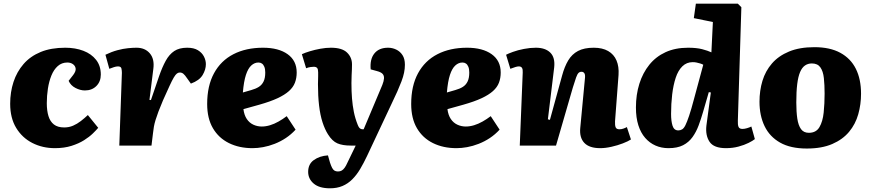

<svg xmlns="http://www.w3.org/2000/svg" viewBox="-20 -787 4711 1038"><path d="M333 -529Q387 -529 430.5 -512.5Q474 -496 499.5 -463.5Q525 -431 525 -384Q525 -346 501 -322Q477 -298 439 -298Q414 -298 388 -311.5Q362 -325 351 -350L376 -382Q391 -402 389 -416.5Q387 -431 374.5 -440Q362 -449 344 -449Q314 -449 292.5 -430Q271 -411 258 -379Q245 -347 239 -308Q233 -269 233 -229Q233 -189 242 -159.5Q251 -130 271.5 -114Q292 -98 327 -98Q353 -98 375 -107.5Q397 -117 417 -132.5Q437 -148 455 -165L511 -96Q501 -84 482 -65.5Q463 -47 434.5 -29Q406 -11 366.5 1.5Q327 14 277 14Q210 14 155 -14Q100 -42 67.5 -95.5Q35 -149 35 -226Q35 -289 53 -344Q71 -399 107.5 -441Q144 -483 200 -506Q256 -529 333 -529Z M639 -393Q639 -405 636.5 -416.5Q634 -428 618 -428Q608 -428 596 -424Q584 -420 571 -415L550 -491Q583 -507 614.5 -515.5Q646 -524 673 -526.5Q700 -529 718 -529Q764 -529 790 -498.5Q816 -468 809 -415L788 -247L796 -246L840 -375Q857 -424 876 -458.5Q895 -493 922 -511Q949 -529 992 -529Q1028 -529 1050 -515.5Q1072 -502 1082.5 -481.5Q1093 -461 1093 -440Q1093 -411 1075.5 -381.5Q1058 -352 1012 -335L992 -363Q980 -381 971.5 -388Q963 -395 952 -395Q944 -395 936.5 -389.5Q929 -384 919.5 -368Q910 -352 896.5 -322.5Q883 -293 861 -244Q846 -209 836.5 -183.5Q827 -158 821 -138.5Q815 -119 812 -102Q809 -85 807 -66L799 0H625Z M1402 -529Q1486 -529 1535 -494Q1584 -459 1584 -395Q1584 -365 1574.5 -340Q1565 -315 1542 -294.5Q1519 -274 1480.5 -256Q1442 -238 1382 -221L1296 -197Q1300 -165 1314 -144Q1328 -123 1349.5 -113Q1371 -103 1395 -103Q1417 -103 1440 -110Q1463 -117 1486 -130Q1509 -143 1530 -159L1578 -86Q1554 -60 1525.5 -41Q1497 -22 1465 -9.5Q1433 3 1402.5 8.5Q1372 14 1345 14Q1273 14 1217.5 -13.5Q1162 -41 1131 -94Q1100 -147 1100 -225Q1100 -323 1137 -391Q1174 -459 1242 -494Q1310 -529 1402 -529ZM1414 -395Q1414 -414 1409 -426Q1404 -438 1396 -443.5Q1388 -449 1377 -449Q1356 -449 1338.5 -433Q1321 -417 1309.5 -382Q1298 -347 1293 -287L1338 -300Q1363 -307 1379.5 -317.5Q1396 -328 1405 -346.5Q1414 -365 1414 -395Z M1964 57Q1946 95 1927 127Q1908 159 1884.5 182.5Q1861 206 1831.5 218.5Q1802 231 1764 231Q1706 231 1676 205.5Q1646 180 1646 142Q1646 100 1677 78Q1708 56 1753 53L1764 92Q1770 110 1775.5 120.5Q1781 131 1788.5 135.5Q1796 140 1807 140Q1819 140 1827.5 135Q1836 130 1843.5 119.5Q1851 109 1858 93L1903 0H1876Q1832 0 1804 -12Q1776 -24 1753 -61Q1736 -88 1723.5 -126.5Q1711 -165 1705 -216.5Q1699 -268 1699 -332Q1699 -343 1699.5 -353.5Q1700 -364 1700 -375Q1700 -386 1700 -396Q1700 -413 1694.5 -419.5Q1689 -426 1676 -426Q1670 -426 1658.5 -424.5Q1647 -423 1635 -418L1612 -494Q1629 -502 1655.5 -510Q1682 -518 1712 -523.5Q1742 -529 1769 -529Q1829 -529 1856 -503Q1883 -477 1883 -439Q1883 -426 1882.5 -412Q1882 -398 1881 -380.5Q1880 -363 1880 -338Q1880 -293 1883 -255Q1886 -217 1893 -182Q1900 -147 1914 -112Q1918 -102 1922 -97Q1926 -92 1931 -90Q1936 -88 1941 -88H1946L2047 -328Q2055 -348 2056 -363Q2057 -378 2048.5 -387.5Q2040 -397 2017 -403L1984 -412Q1979 -467 2004 -498Q2029 -529 2078 -529Q2101 -529 2122 -519Q2143 -509 2156 -489Q2169 -469 2169 -437Q2169 -416 2164.5 -394Q2160 -372 2150.5 -347Q2141 -322 2128 -292.5Q2115 -263 2097 -226Z M2505 -529Q2589 -529 2638 -494Q2687 -459 2687 -395Q2687 -365 2677.5 -340Q2668 -315 2645 -294.5Q2622 -274 2583.5 -256Q2545 -238 2485 -221L2399 -197Q2403 -165 2417 -144Q2431 -123 2452.5 -113Q2474 -103 2498 -103Q2520 -103 2543 -110Q2566 -117 2589 -130Q2612 -143 2633 -159L2681 -86Q2657 -60 2628.5 -41Q2600 -22 2568 -9.5Q2536 3 2505.5 8.5Q2475 14 2448 14Q2376 14 2320.5 -13.5Q2265 -41 2234 -94Q2203 -147 2203 -225Q2203 -323 2240 -391Q2277 -459 2345 -494Q2413 -529 2505 -529ZM2517 -395Q2517 -414 2512 -426Q2507 -438 2499 -443.5Q2491 -449 2480 -449Q2459 -449 2441.5 -433Q2424 -417 2412.5 -382Q2401 -347 2396 -287L2441 -300Q2466 -307 2482.5 -317.5Q2499 -328 2508 -346.5Q2517 -365 2517 -395Z M3391 -33Q3376 -23 3347.5 -12Q3319 -1 3286 6.5Q3253 14 3225 14Q3166 14 3139 -14.5Q3112 -43 3117 -95L3142 -360Q3145 -382 3139.5 -390.5Q3134 -399 3124 -399Q3114 -399 3107.5 -392.5Q3101 -386 3094.5 -368Q3088 -350 3077 -314L2986 0H2790L2806 -395Q2807 -412 2802 -420Q2797 -428 2785 -428Q2777 -428 2766 -424.5Q2755 -421 2739 -415L2716 -491Q2727 -497 2753 -506.5Q2779 -516 2812.5 -522.5Q2846 -529 2877 -529Q2928 -529 2955 -502.5Q2982 -476 2976 -422L2942 -142L2953 -139L3019 -379Q3032 -427 3052 -460.5Q3072 -494 3105 -511.5Q3138 -529 3190 -529Q3237 -529 3268 -511Q3299 -493 3313 -460Q3327 -427 3324 -382L3305 -131Q3304 -109 3308.5 -98.5Q3313 -88 3329 -88Q3340 -88 3351 -92Q3362 -96 3369 -100Z M3969 -135Q3968 -113 3972.5 -101.5Q3977 -90 3994 -90Q4005 -90 4018.5 -94Q4032 -98 4042 -103L4061 -35Q4050 -26 4027 -14.5Q4004 -3 3972.5 5.5Q3941 14 3905 14Q3839 14 3816 -20.5Q3793 -55 3799 -108L3823 -287L3812 -289L3781 -182Q3770 -144 3757 -109Q3744 -74 3724 -46Q3704 -18 3673 -2Q3642 14 3594 14Q3556 14 3524 0Q3492 -14 3468 -41.5Q3444 -69 3431 -110Q3418 -151 3418 -206Q3418 -275 3436.5 -334Q3455 -393 3490.5 -437Q3526 -481 3578.5 -505Q3631 -529 3700 -529Q3746 -529 3776.5 -521Q3807 -513 3826 -504L3834 -668L3731 -689L3742 -767H3969L3988 -748ZM3647 -82Q3658 -82 3667.5 -87.5Q3677 -93 3685.5 -110Q3694 -127 3705.5 -161Q3717 -195 3732 -252L3782 -437Q3775 -441 3765 -444Q3755 -447 3745.5 -449Q3736 -451 3725 -451Q3692 -451 3669 -428.5Q3646 -406 3633 -366.5Q3620 -327 3614 -276.5Q3608 -226 3608 -171Q3608 -132 3616 -107Q3624 -82 3647 -82Z M4342 16Q4254 16 4197.5 -16Q4141 -48 4113.5 -105Q4086 -162 4086 -237Q4086 -297 4102 -350Q4118 -403 4153.5 -444Q4189 -485 4246 -508.5Q4303 -532 4383 -532Q4467 -532 4523 -501.5Q4579 -471 4607 -415Q4635 -359 4635 -280Q4635 -223 4620 -169.5Q4605 -116 4570.5 -74.5Q4536 -33 4479.5 -8.5Q4423 16 4342 16ZM4353 -69Q4392 -69 4410 -99.5Q4428 -130 4433 -178.5Q4438 -227 4438 -281Q4438 -328 4434 -365Q4430 -402 4415 -423Q4400 -444 4369 -444Q4348 -444 4332 -433Q4316 -422 4305.5 -397.5Q4295 -373 4290 -332.5Q4285 -292 4285 -233Q4285 -182 4290.5 -145.5Q4296 -109 4310.5 -89Q4325 -69 4353 -69Z"/></svg>

Font: Literata ExtraBold
Style: Italic
Weight: 800
Italic angle: -2°
Designer: Latin by Veronika Burian and Jose Scaglione. Greek by Irene Vlachou. Cyrillic by Vera Evstafieva
Foundry: TypeTogether
Version: Version 3.002